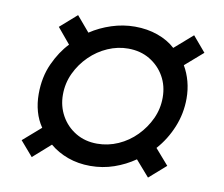

<svg xmlns="http://www.w3.org/2000/svg" viewBox="-62 -666 767 657"><g transform="rotate(10 321.0 -337.5)"><path d="M87 -84 43 -135 105 -189Q89 -212 81 -240.5Q73 -269 73 -301Q73 -360 94.5 -407Q116 -454 146 -485L101 -539L159 -590L204 -537Q237 -559 277 -572Q317 -585 358 -585Q401 -585 437.5 -572Q474 -559 499 -536L562 -591L607 -538L545 -484Q559 -460 566.5 -432Q574 -404 574 -373Q574 -321 554.5 -273.5Q535 -226 502 -189L549 -135L491 -84L443 -139Q410 -116 371 -102.5Q332 -89 289 -89Q247 -89 211 -102Q175 -115 148 -138ZM299 -168Q337 -168 372 -183.5Q407 -199 434 -226.5Q461 -254 477 -288.5Q493 -323 493 -362Q493 -403 474.5 -435.5Q456 -468 423.5 -487.5Q391 -507 348 -507Q312 -507 277.5 -492Q243 -477 215.5 -450Q188 -423 171.5 -388Q155 -353 155 -313Q155 -273 173.5 -240Q192 -207 224.5 -187.5Q257 -168 299 -168Z"/></g></svg>

Font: Chivo Medium Medium
Style: Italic
Weight: 500
Italic angle: -8.05°
Version: Version 2.002